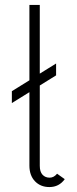

<svg xmlns="http://www.w3.org/2000/svg" viewBox="-20 -747 310 777"><path d="M242 -22Q219 10 180 10Q144 10 121.5 -13.5Q99 -37 99 -77V-374L28 -330V-378L99 -422V-727H141V-449L207 -490V-442L141 -401V-76Q141 -52 152 -40Q163 -28 181 -28Q198 -28 211 -44Z"/></svg>

Font: Bellota Light
Style: Regular
Weight: 300
Designer: Kemie Guaida
Foundry: Kemie Guaida
Version: Version 4.001